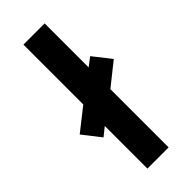

<svg xmlns="http://www.w3.org/2000/svg" viewBox="-273 -796 832 832"><g transform="rotate(-45 143.0 -380.0)"><path d="M78.1 0V-261.2L39.1 -230L-24.9 -312L78.1 -393.1V-759.8H208V-490.2L247.1 -520L311 -439L208 -356.9V0Z"/></g></svg>

Font: Open Sans Condensed
Style: Bold
Weight: 700
Width: 3
Designer: Monotype Design Team
Foundry: Monotype Imaging Inc.
Version: Version 3.003; ttfautohint (v1.8.4)